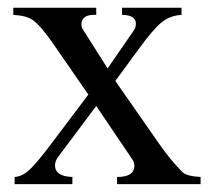

<svg xmlns="http://www.w3.org/2000/svg" viewBox="-20 -467 540 487"><path d="M488.8 0H276.9V-18.1Q320.8 -18.1 320.8 -46.4Q320.8 -55.2 316.4 -61.5L224.1 -198.2L127 -68.4Q119.6 -58.6 119.6 -47.4Q119.6 -19.5 163.6 -18.1V0H17.1V-18.1Q36.6 -19.5 54.4 -35.9Q72.3 -52.2 109.9 -102.1L204.1 -227.1L119.1 -350.1Q84 -401.4 64 -415.5Q46.9 -427.7 13.7 -429.2V-447.3H224.1V-429.2Q186.5 -431.2 186.5 -404.8Q186.5 -398.4 189.5 -393.6L252.9 -293.5L319.3 -389.6Q324.7 -397.5 324.7 -406.2Q324.7 -429.2 289.6 -429.2V-447.3H440.4V-429.2Q411.1 -427.7 389.2 -409.7Q369.1 -393.6 333 -344.2L272.5 -261.7L383.8 -102.1Q413.1 -60.1 442.4 -30.8Q453.1 -20 488.8 -18.1Z"/></svg>

Font: Dai Banna SIL Book
Style: Regular
Weight: 400
Designer: Victor Gaultney
Foundry: SIL International
Version: Version 2.000